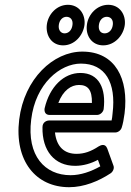

<svg xmlns="http://www.w3.org/2000/svg" viewBox="-20 -743 544 800"><path d="M110 -245C128 -395 231 -478 317 -478C418 -478 465 -400 449 -270C448 -260 447 -248 445 -241H185C174 -241 157 -234 157 -213C155 -115 207 -52 293 -52C327 -52 360 -62 388 -77L398 -50C359 -28 316 -13 274 -13C167 -13 91 -94 110 -245ZM60 -245C39 -72 130 37 268 37C330 37 391 12 441 -21C450 -27 457 -41 453 -52L427 -124C418 -148 398 -137 391 -133C359 -112 331 -102 299 -102C249 -102 216 -130 209 -191H460C471 -191 483 -199 487 -211C492 -226 496 -247 499 -270C517 -414 461 -528 323 -528C202 -528 81 -415 60 -245ZM187 -264H384C399 -264 411 -278 412 -289C422 -372 394 -439 315 -439C246 -439 187 -382 166 -292C164 -282 166 -264 187 -264ZM223 -314C243 -367 277 -389 309 -389C346 -389 364 -369 363 -314ZM249 -604C235 -604 222 -616 225 -639C228 -661 242 -673 257 -673C273 -673 285 -661 282 -639C279 -616 265 -604 249 -604ZM243 -554C290 -554 326 -594 332 -639C337 -683 310 -723 263 -723C216 -723 180 -683 175 -639C170 -594 196 -554 243 -554ZM416 -604C400 -604 389 -616 392 -639C395 -661 409 -673 425 -673C441 -673 453 -661 450 -639C447 -616 432 -604 416 -604ZM410 -554C457 -554 494 -594 500 -639C505 -683 478 -723 431 -723C384 -723 347 -683 342 -639C336 -594 363 -554 410 -554Z"/></svg>

Font: Falling Sky
Style: CondOuObl
Weight: 400
Designer: Paul D. Hunt
Foundry: Adobe Systems Incorporated
Version: Version 1.02